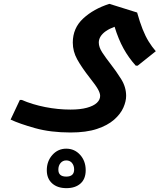

<svg xmlns="http://www.w3.org/2000/svg" viewBox="-20 -476 874 997"><path d="M346 212Q243 212 162.5 189.5Q82 167 35 145L83 43H93Q149 67 215 80Q281 93 346 93Q397 93 431.5 83.5Q466 74 483 58Q500 42 500 22Q500 8 489 -12Q478 -32 447 -71Q404 -126 381 -167.5Q358 -209 358 -255Q358 -330 412 -380Q466 -430 548 -456L692 -411Q706 -361 720.5 -324.5Q735 -288 752 -260.5Q769 -233 789 -210L695 -135H685Q648 -176 621.5 -224Q595 -272 575 -337Q548 -327 530 -314.5Q512 -302 502.5 -287Q493 -272 493 -255Q493 -231 511 -203.5Q529 -176 554 -144Q583 -107 609 -65.5Q635 -24 635 22Q635 50 620.5 83Q606 116 572.5 145.5Q539 175 483.5 193.5Q428 212 346 212ZM325 501Q278 501 250.5 476Q223 451 223 408Q223 361 252 328.5Q281 296 324 296Q367 296 396 328Q425 360 425 408Q425 453 398 477Q371 501 325 501ZM324 441Q365 441 365 404Q365 384 354 370.5Q343 357 324 357Q306 357 294.5 370.5Q283 384 283 405Q283 441 324 441Z"/></svg>

Font: Fustat ExtraBold
Style: Regular
Weight: 800
Designer: Mohamed Gaber, Khaled Hosny, Laura Garcia Mut
Foundry: Kief Type Foundry, Alif Type Foundry, Hard Type Foundry
Version: Version 1.007